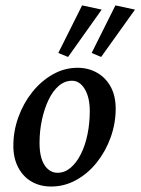

<svg xmlns="http://www.w3.org/2000/svg" viewBox="-20 -681 519 709"><path d="M168.9 7.8Q127.9 7.8 96.7 -10.3Q65.4 -28.3 47.4 -62.5Q29.3 -96.7 29.3 -142.6Q29.3 -197.3 47.9 -248.5Q66.4 -299.8 99.1 -340.8Q131.8 -381.8 174.8 -406.2Q217.8 -430.7 266.6 -430.7Q306.6 -430.7 338.9 -412.1Q371.1 -393.6 389.2 -359.9Q407.2 -326.2 407.2 -279.3Q407.2 -225.6 388.7 -173.8Q370.1 -122.1 337.4 -81.1Q304.7 -40 261.2 -16.1Q217.8 7.8 168.9 7.8ZM192.4 -43Q218.8 -43 240.7 -61.5Q262.7 -80.1 278.8 -112.3Q294.9 -144.5 303.2 -185.5Q311.5 -226.6 311.5 -270.5Q311.5 -321.3 293 -352.1Q274.4 -382.8 246.1 -382.8Q218.8 -382.8 196.8 -363.8Q174.8 -344.7 159.2 -312Q143.6 -279.3 134.8 -238.3Q126 -197.3 126 -153.3Q126 -99.6 144.5 -71.3Q163.1 -43 192.4 -43ZM353.5 -470.7 318.4 -485.4 406.2 -661.1 478.5 -645.5ZM231.4 -470.7 195.3 -485.4 283.2 -661.1 355.5 -645.5Z"/></svg>

Font: Crimson Pro Medium
Style: Italic
Weight: 500
Italic angle: -12°
Designer: Jacques Le Bailly
Foundry: Baron von Fonthausen
Version: Version 1.003